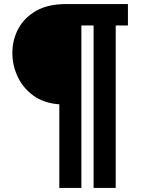

<svg xmlns="http://www.w3.org/2000/svg" viewBox="-20 -720 702 943"><path d="M271.3 203V-207.7Q195.7 -213 144.2 -250.3Q92.7 -287.7 66.7 -343.5Q40.7 -399.3 40.7 -460Q40.7 -523.2 69.3 -577.8Q98 -632.3 156.4 -666.2Q214.8 -700 303.7 -700H608.3V-595H548.3V203H439.7V-595H379.7V203Z"/></svg>

Font: MuseoModerno Thin
Style: Regular
Weight: 100
Designer: Pablo Cosgaya, Héctor Gatti, Marcela Romero, and the Authors of The MuseoModerno Project.
Foundry: Omnibus-Type Team
Version: Version 1.003